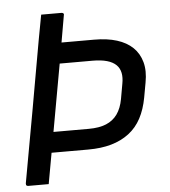

<svg xmlns="http://www.w3.org/2000/svg" viewBox="-51 -746 702 793"><g transform="rotate(-5 300.0 -350.0)"><path d="M149 -700Q170 -700 191 -700Q212 -700 233 -700Q238 -700 241 -697Q244 -694 242 -689Q227 -603 212 -517Q197 -431 181 -344.5Q165 -258 150 -172Q135 -86 119 0Q98 0 77 0Q56 0 34 0Q31 0 28.5 -1.5Q26 -3 25.5 -5Q25 -7 25 -11Q38 -85 51.5 -158Q65 -231 78 -304.5Q91 -378 104 -451.5Q117 -525 130 -598Q135 -624 139.5 -649Q144 -674 149 -700ZM180 -578Q225 -578 269.5 -578Q314 -578 358 -578Q412 -578 452 -565.5Q492 -553 517.5 -528.5Q543 -504 553 -467.5Q563 -431 554 -383L543 -322Q534 -273 514.5 -236.5Q495 -200 463.5 -176Q432 -152 390 -140Q348 -128 294 -128Q249 -128 203 -128Q157 -128 111 -128L99 -120L115 -213Q162 -213 209.5 -213Q257 -213 304 -213Q347 -213 376 -225Q405 -237 422.5 -261.5Q440 -286 447 -324L458 -386Q463 -412 459 -431.5Q455 -451 442 -464Q428 -478 403.5 -485Q379 -492 344 -492Q317 -492 289.5 -492Q262 -492 233 -492Q219 -492 204.5 -492Q190 -492 176 -492Q171 -492 168.5 -495.5Q166 -499 167 -503Q170 -522 173.5 -541Q177 -560 180 -578Z"/></g></svg>

Font: RecMonoLinear Nerd Font Mono
Style: Italic
Weight: 400
Italic angle: -10°
Monospace: yes
Version: Version 1.085; ttfautohint (v1.8.4.7-5d5b);Nerd Fonts 3.2.1